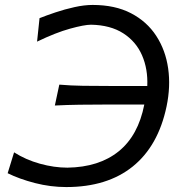

<svg xmlns="http://www.w3.org/2000/svg" viewBox="-20 -746 727 777"><path d="M248 11Q184.5 11 121.5 -5.2Q58.5 -21.5 11 -45L37 -129.5Q84 -99.5 141.5 -83.5Q199 -67.5 253 -67.5Q381 -69.5 460.2 -133.5Q539.5 -197.5 564 -323H419.5Q352 -323 302 -322.2Q252 -321.5 202 -319L220 -403.5Q266 -399.5 315.8 -398.8Q365.5 -398 434.5 -398H576Q579 -466.5 554.8 -522.2Q530.5 -578 478.8 -611.2Q427 -644.5 348.5 -646Q321.5 -646 263.5 -630Q205.5 -614 130 -577.5L140 -672.5Q167.5 -683.5 204.8 -696Q242 -708.5 281.5 -717.2Q321 -726 355 -726Q445.5 -726 510 -692.5Q574.5 -659 612.2 -601Q650 -543 660.5 -469.2Q671 -395.5 654 -315Q620.5 -155.5 517.2 -72.2Q414 11 248 11Z"/></svg>

Font: Commissioner Flair
Style: Italic
Weight: 400
Italic angle: -12°
Designer: Kostas Bartsokas
Foundry: Kostas Bartsokas
Version: Version 1.000; ttfautohint (v1.8.3)